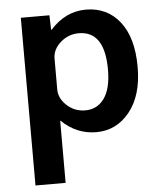

<svg xmlns="http://www.w3.org/2000/svg" viewBox="-53 -576 707 843"><g transform="rotate(-5 300.5 -155.0)"><path d="M69.3 -519.5H195.3L197.3 -455.1H199.2Q266.6 -530.3 356.4 -530.3Q450.2 -530.3 505.9 -459.5Q561.5 -388.7 561.5 -259.8Q561.5 -134.8 503.4 -62.5Q445.3 9.8 356.4 9.8Q269.5 9.8 204.1 -53.7H202.1V219.7H69.3ZM430.7 -259.8Q430.7 -429.7 316.4 -429.7Q270.5 -429.7 235.8 -398.9Q201.2 -368.2 201.2 -328.1V-192.4Q201.2 -152.3 235.4 -121.1Q269.5 -89.8 316.4 -89.8Q369.1 -89.8 399.9 -132.8Q430.7 -175.8 430.7 -259.8Z"/></g></svg>

Font: Mgen+ 1c bold
Style: Bold
Weight: 700
Designer: [Source Han Sans]
Ryoko NISHIZUKA  (kana & ideographs); Paul D. Hunt (Latin, Greek & Cyrillic); Wenlong ZHANG  (bopomofo
Version: Version 1.059.20150602